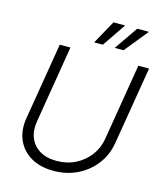

<svg xmlns="http://www.w3.org/2000/svg" viewBox="-136 -1038 969 1147"><g transform="rotate(15 349.0 -464.0)"><path d="M303.7 10.3Q220.7 10.3 163.3 -23.7Q106 -57.6 80.3 -116.7Q54.7 -175.8 66.9 -250L146 -727.5H211.9L133.3 -250Q123.5 -191.9 141.6 -147.2Q159.7 -102.5 201.7 -77.1Q243.7 -51.8 306.2 -51.8Q370.6 -51.8 423.1 -78.4Q475.6 -105 510 -150.9Q544.4 -196.8 553.7 -254.4L631.8 -727.5H698.2L618.2 -245.6Q606 -170.9 562.3 -113.3Q518.6 -55.7 451.7 -22.7Q384.8 10.3 303.7 10.3ZM522.5 -793.9H467.8L568.4 -939.5H640.6ZM394.5 -793.9H340.8L421.4 -939.5H493.7Z"/></g></svg>

Font: Inter Display Light
Style: Italic
Weight: 300
Italic angle: -9.39999°
Designer: Rasmus Andersson
Foundry: rsms
Version: Version 4.000;git-a52131595